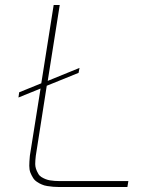

<svg xmlns="http://www.w3.org/2000/svg" viewBox="-20 -752 587 772"><path d="M492.2 0H219.2Q205.6 0 194.3 -1Q183.1 -2 170.4 -3.9Q157.2 -5.9 147.9 -10.3Q138.2 -14.2 128.4 -21Q118.2 -27.8 112.8 -37.1Q106.9 -46.4 102.1 -58.1Q97.7 -70.3 97.7 -85.4Q97.7 -100.1 100.1 -126L143.1 -396L54.2 -359.9L57.1 -380.9L146 -417L195.8 -731.9H220.2L171.9 -426.8L299.8 -479L295.9 -459L168 -407.2L124 -126Q121.6 -105.5 121.6 -92.3Q121.6 -74.2 133.8 -53.7Q137.7 -45.9 146 -40.5Q163.1 -29.8 180.7 -26.9Q199.2 -23.9 220.2 -23.9H496.1Z"/></svg>

Font: Squarion Thin
Style: Italic
Weight: 100
Designer: Natanael Gama
Version: Version 1.00;September 12, 2019;FontCreator 11.5.0.2425 64-b